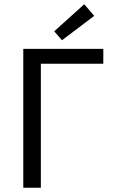

<svg xmlns="http://www.w3.org/2000/svg" viewBox="-20 -887 538 907"><path d="M90 0V-656H468V-586H173V0ZM273 -697 236 -739 378 -867 425 -812Z"/></svg>

Font: Pinyin1712
Style: Regular
Weight: 400
Version: Version 1